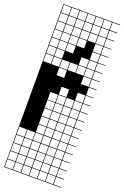

<svg xmlns="http://www.w3.org/2000/svg" viewBox="-198 -864 771 1190"><g transform="rotate(20 187.5 -269.5)"><path d="M271.4 -803.6V-753.6H321.4V-803.6ZM3.6 -700H53.6V-750H3.6ZM57.1 -700H107.1V-750H57.1ZM271.4 -700H321.4V-750H271.4ZM217.9 -700H267.9V-750H217.9ZM164.3 -700H214.3V-750H164.3ZM110.7 -700H160.7V-750H110.7ZM3.6 -646.4H53.6V-696.4H3.6ZM57.1 -646.4H107.1V-696.4H57.1ZM271.4 -646.4H321.4V-696.4H271.4ZM110.7 -646.4H160.7V-696.4H110.7ZM217.9 -646.4H267.9V-696.4H217.9ZM164.3 -646.4H214.3V-696.4H164.3ZM217.9 -592.9H267.9V-642.9H217.9ZM164.3 -592.9H214.3V-642.9H164.3ZM271.4 -592.9H321.4V-642.9H271.4ZM3.6 -592.9H53.6V-642.9H3.6ZM110.7 -592.9H160.7V-642.9H110.7ZM57.1 -592.9H107.1V-642.9H57.1ZM271.4 -539.3H321.4V-589.3H271.4ZM217.9 -539.3H267.9V-589.3H217.9ZM57.1 -539.3H107.1V-589.3H57.1ZM164.3 -539.3H214.3V-589.3H164.3ZM3.6 -539.3H53.6V-589.3H3.6ZM110.7 -539.3H160.7V-589.3H110.7ZM271.4 -485.7H321.4V-535.7H271.4ZM217.9 -485.7H267.9V-535.7H217.9ZM57.1 -485.7H107.1V-535.7H57.1ZM110.7 -485.7H160.7V-535.7H110.7ZM3.6 -485.7H53.6V-535.7H3.6ZM164.3 -485.7H214.3V-535.7H164.3ZM217.9 -432.1H267.9V-482.1H217.9ZM164.3 -432.1H214.3V-482.1H164.3ZM271.4 -432.1H321.4V-482.1H271.4ZM110.7 -432.1H160.7V-482.1H110.7ZM57.1 -432.1H107.1V-482.1H57.1ZM3.6 -432.1H53.6V-482.1H3.6ZM271.4 -378.6H321.4V-428.6H271.4ZM110.7 -378.6H160.7V-428.6H110.7ZM164.3 -271.4H214.3V-321.4H164.3ZM271.4 -271.4H321.4V-321.4H271.4ZM110.7 -217.9H160.7V-267.9H110.7ZM271.4 -217.9H321.4V-267.9H271.4ZM217.9 -217.9H267.9V-267.9H217.9ZM164.3 -217.9H214.3V-267.9H164.3ZM271.4 -164.3H321.4V-214.3H271.4ZM164.3 -164.3H214.3V-214.3H164.3ZM217.9 -164.3H267.9V-214.3H217.9ZM110.7 -164.3H160.7V-214.3H110.7ZM164.3 -110.7H214.3V-160.7H164.3ZM110.7 -110.7H160.7V-160.7H110.7ZM271.4 -110.7H321.4V-160.7H271.4ZM217.9 -110.7H267.9V-160.7H217.9ZM217.9 -57.1H267.9V-107.1H217.9ZM164.3 -57.1H214.3V-107.1H164.3ZM271.4 -57.1H321.4V-107.1H271.4ZM110.7 -57.1H160.7V-107.1H110.7ZM217.9 -3.6H267.9V-53.6H217.9ZM271.4 -3.6H321.4V-53.6H271.4ZM164.3 -3.6H214.3V-53.6H164.3ZM110.7 -3.6H160.7V-53.6H110.7ZM164.3 50H214.3V0H164.3ZM57.1 50H107.1V0H57.1ZM3.6 50H53.6V0H3.6ZM110.7 50H160.7V0H110.7ZM217.9 50H267.9V0H217.9ZM271.4 50H321.4V0H271.4ZM57.1 103.6H107.1V53.6H57.1ZM110.7 103.6H160.7V53.6H110.7ZM164.3 103.6H214.3V53.6H164.3ZM217.9 103.6H267.9V53.6H217.9ZM3.6 103.6H53.6V53.6H3.6ZM271.4 103.6H321.4V53.6H271.4ZM57.1 157.1H107.1V107.1H57.1ZM110.7 157.1H160.7V107.1H110.7ZM164.3 157.1H214.3V107.1H164.3ZM217.9 157.1H267.9V107.1H217.9ZM3.6 157.1H53.6V107.1H3.6ZM271.4 157.1H321.4V107.1H271.4ZM57.1 210.7H107.1V160.7H57.1ZM110.7 210.7H160.7V160.7H110.7ZM164.3 210.7H214.3V160.7H164.3ZM217.9 210.7H267.9V160.7H217.9ZM271.4 210.7H321.4V160.7H271.4ZM3.6 210.7H53.6V160.7H3.6ZM57.1 264.3H107.1V214.3H57.1ZM164.3 264.3H214.3V214.3H164.3ZM217.9 264.3H267.9V214.3H217.9ZM271.4 264.3H321.4V214.3H271.4ZM3.6 264.3H53.6V214.3H3.6ZM110.7 264.3H160.7V214.3H110.7ZM217.9 -803.6V-753.6H267.9V-803.6ZM164.3 -803.6V-753.6H214.3V-803.6ZM110.7 -803.6V-753.6H160.7V-803.6ZM57.1 -803.6V-753.6H107.1V-803.6ZM3.6 -803.6V-753.6H53.6V-803.6ZM375 -803.6H325V-753.6H375V-750H325V-700H375V-696.4H325V-646.4H375V-642.9H325V-592.9H375V-589.3H325V-539.3H375V-535.7H325V-485.7H375V-482.1H325V-432.1H375V-428.6H325V-378.6H375V-375H325V-325H375V-321.4H325V-271.4H375V-267.9H325V-217.9H375V-214.3H325V-164.3H375V-160.7H325V-110.7H375V-107.1H325V-57.1H375V-53.6H325V-3.6H375V0H325V50H375V53.6H325V103.6H375V107.1H325V157.1H375V160.7H325V210.7H375V214.3H325V264.3H375V267.9H0V-807.1H375ZM214.3 -592.9V-539.3H160.7V-592.9ZM267.9 -646.4V-592.9H214.3V-646.4ZM214.3 -539.3V-485.7H160.7V-539.3ZM267.9 -592.9V-539.3H214.3V-592.9ZM107.1 -539.3H160.7V-485.7H107.1Z"/></g></svg>

Font: Jersey 10 Charted
Style: Regular
Weight: 400
Designer: Sarah Cadigan-Fried
Version: Version 1.000; ttfautohint (v1.8.4.7-5d5b)